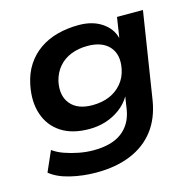

<svg xmlns="http://www.w3.org/2000/svg" viewBox="-103 -618 934 915"><g transform="rotate(-15 364.0 -160.5)"><path d="M264 190Q197 190 135 175Q73 160 37 130L81 30Q104 47 136.5 58.5Q169 70 205.5 77Q242 84 277 84Q367 84 417 46.5Q467 9 479 -60L489 -125Q469 -91 436.5 -67Q404 -43 365.5 -31Q327 -19 285 -19Q200 -19 146 -54.5Q92 -90 71 -152.5Q50 -215 66 -295Q77 -350 103.5 -390.5Q130 -431 169 -458Q208 -485 257 -498Q306 -511 362 -511Q429 -511 474.5 -481Q520 -451 533 -403H534L549 -501H677L610 -73Q596 13 551 71.5Q506 130 433 160Q360 190 264 190ZM328 -125Q373 -125 409.5 -139.5Q446 -154 472 -184Q498 -214 506 -255Q520 -323 485 -363.5Q450 -404 377 -404Q332 -404 295.5 -389.5Q259 -375 234.5 -346.5Q210 -318 200 -277Q186 -208 220.5 -166.5Q255 -125 328 -125Z"/></g></svg>

Font: Nunito Sans 7pt SemiExpanded
Style: Bold Italic
Weight: 700
Width: 6
Italic angle: -9°
Designer: Vernon Adams
Foundry: Vernon Adams
Version: Version 3.101;gftools[0.9.27]